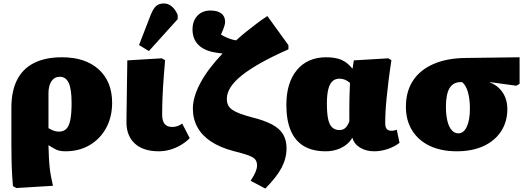

<svg xmlns="http://www.w3.org/2000/svg" viewBox="-20 -863 3072 1113"><path d="M75 227 55 216Q53 195 50.5 155Q48 115 47 66.5Q46 18 46 -28V-238Q46 -335 79 -400Q112 -465 177.5 -498Q243 -531 339 -531Q475 -531 552.5 -460.5Q630 -390 630 -267Q630 -185 595.5 -121.5Q561 -58 500 -22Q439 14 360 14Q339 14 324 10.5Q309 7 295 -1Q281 -9 262 -21H261Q262 17 263.5 48.5Q265 80 268 108Q271 136 276 162Q281 188 287 214ZM321 -100Q349 -100 365 -116.5Q381 -133 388 -169.5Q395 -206 395 -267Q395 -346 378.5 -382Q362 -418 327 -418Q296 -418 278.5 -392.5Q261 -367 261 -322V-120Q271 -114 281 -109.5Q291 -105 301.5 -102.5Q312 -100 321 -100Z M900 14Q811 14 762 -30.5Q713 -75 713 -155Q713 -172 713.5 -200.5Q714 -229 714.5 -265Q715 -301 715.5 -338.5Q716 -376 716.5 -411.5Q717 -447 717.5 -474Q718 -501 718 -513L918 -525L937 -514Q933 -467 930 -428Q927 -389 925 -357Q923 -325 922 -297.5Q921 -270 920.5 -245.5Q920 -221 920 -198Q920 -162 934.5 -144.5Q949 -127 979 -127Q994 -127 1010 -132.5Q1026 -138 1036 -147L1080 -62Q1056 -38 1026.5 -21Q997 -4 965 5Q933 14 900 14ZM843 -567 786 -602 853 -775Q868 -813 885 -828Q902 -843 930 -843Q955 -843 975.5 -826Q996 -809 1010 -777V-752Z M1518 230 1433 185Q1454 152 1462 132.5Q1470 113 1470 96Q1470 75 1460 62Q1450 49 1421 38Q1392 27 1335 13Q1258 -7 1205 -41.5Q1152 -76 1125 -124.5Q1098 -173 1098 -234Q1098 -267 1109 -304.5Q1120 -342 1142 -383Q1164 -424 1196 -466Q1228 -508 1270 -553Q1259 -554 1248.5 -555.5Q1238 -557 1226 -559Q1162 -570 1129 -604Q1096 -638 1096 -692Q1096 -742 1124.5 -772Q1153 -802 1200 -802Q1241 -802 1263 -785Q1285 -768 1285 -736Q1285 -725 1279 -707Q1273 -689 1261 -663Q1274 -654 1293.5 -645.5Q1313 -637 1333 -632Q1337 -631 1341 -630.5Q1345 -630 1349 -629Q1377 -655 1407 -679Q1437 -703 1468 -726.5Q1499 -750 1530 -770L1652 -601V-577Q1559 -536 1491.5 -498Q1424 -460 1380.5 -425Q1337 -390 1316 -356.5Q1295 -323 1295 -290Q1295 -270 1302 -254.5Q1309 -239 1326 -227Q1343 -215 1371 -204.5Q1399 -194 1440 -183Q1513 -165 1557 -141.5Q1601 -118 1621 -84.5Q1641 -51 1641 -4Q1641 54 1613 108Q1585 162 1518 230Z M1868 14Q1792 14 1741.5 -16Q1691 -46 1665.5 -106Q1640 -166 1640 -255Q1640 -384 1701.5 -457.5Q1763 -531 1871 -531Q1925 -531 1959.5 -516Q1994 -501 2022 -466H2024L2031 -513L2231 -525L2249 -514Q2239 -449 2232.5 -396Q2226 -343 2221.5 -298.5Q2217 -254 2215 -217.5Q2213 -181 2213 -149Q2213 -134 2216.5 -124.5Q2220 -115 2228 -110Q2236 -105 2248 -105Q2258 -105 2265 -106.5Q2272 -108 2280 -111L2296 -35Q2268 -13 2228.5 0.5Q2189 14 2149 14Q2102 14 2067.5 -7Q2033 -28 2023 -64H2022Q2008 -40 1985 -22.5Q1962 -5 1932 4.5Q1902 14 1868 14ZM1948 -109Q1968 -109 1981.5 -121Q1995 -133 2005 -159Q2005 -197 2005 -227.5Q2005 -258 2005.5 -284.5Q2006 -311 2007 -335Q2008 -359 2009 -382Q1996 -394 1980.5 -400.5Q1965 -407 1948 -407Q1923 -407 1907 -392Q1891 -377 1883 -345.5Q1875 -314 1875 -263Q1875 -207 1882 -173.5Q1889 -140 1905.5 -124.5Q1922 -109 1948 -109Z M2628 14Q2537 14 2471 -17.5Q2405 -49 2369 -107Q2333 -165 2333 -244Q2333 -333 2374 -395.5Q2415 -458 2493 -492Q2571 -526 2680 -527L2992 -531V-377L2973 -366L2820 -387V-385Q2852 -373 2874.5 -350.5Q2897 -328 2909 -298Q2921 -268 2921 -231Q2921 -157 2884.5 -101.5Q2848 -46 2782.5 -16Q2717 14 2628 14ZM2637 -90Q2668 -90 2686 -128.5Q2704 -167 2704 -233Q2704 -289 2692.5 -329Q2681 -369 2659 -387H2651Q2607 -387 2586 -352Q2565 -317 2565 -245Q2565 -197 2573.5 -162Q2582 -127 2598.5 -108.5Q2615 -90 2637 -90Z"/></svg>

Font: Literata Black
Style: Regular
Weight: 900
Designer: Latin by Veronika Burian and Jose Scaglione. Greek by Irene Vlachou. Cyrillic by Vera Evstafieva.
Foundry: TypeTogether
Version: Version 3.103;gftools[0.9.29]